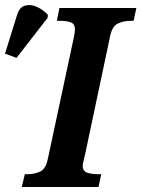

<svg xmlns="http://www.w3.org/2000/svg" viewBox="-108 -746 564 766"><path d="M-21 0 -9 -51H2Q29 -51 52 -61.5Q75 -72 83 -113L186 -594Q189 -608 190 -616.5Q191 -625 191 -629Q191 -651 174 -657Q157 -663 130 -663H119L129 -714H436L425 -663H414Q385 -663 362 -652Q339 -641 331 -600L231 -128Q228 -114 225 -103Q222 -92 222 -85Q222 -63 240 -57Q258 -51 285 -51H296L285 0ZM-42 -515 -88 -532 -40 -686Q-31 -716 -10 -723Q11 -730 36 -720Q61 -710 83 -687L82 -675Z"/></svg>

Font: Noto Serif Condensed
Style: Bold Italic
Weight: 700
Width: 3
Italic angle: -12°
Designer: Monotype Design Team
Foundry: Monotype Imaging Inc.
Version: Version 2.014